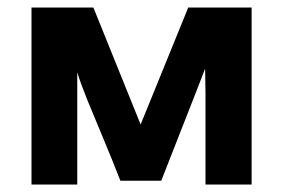

<svg xmlns="http://www.w3.org/2000/svg" viewBox="-20 -492 769 512"><path d="M64 0V-472H229L355 -160L482 -472H651V0H528V-241Q528 -252 527.5 -275Q527 -298 527 -309L501 -242L410 -10H301Q281 -62 254.5 -125Q228 -188 212 -227.5Q196 -267 186 -299V0Z"/></svg>

Font: Coval
Style: ExtraBold
Weight: 800
Foundry: Context Ltd
Version: Version 001.000